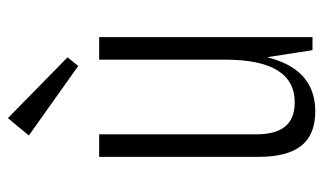

<svg xmlns="http://www.w3.org/2000/svg" viewBox="-186 -625 818 486"><g transform="rotate(-90 223.0 -382.0)"><path d="M126 -142Q126 -93 146 -69Q166 -45 207 -45Q261 -45 288 -89Q315 -133 315 -221L333 -289V-229Q333 -112 296 -52.5Q259 7 184 7Q125 7 97 -28.5Q69 -64 69 -136V-540H126ZM372 0H339L315 -154V-540H372ZM321 -620 299 -593 123 -718 167 -771Z"/></g></svg>

Font: Pathway Extreme Condensed Thin
Style: Regular
Weight: 250
Width: 3
Version: Version 1.001;gftools[0.9.26]